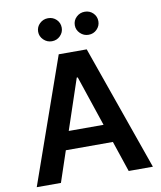

<svg xmlns="http://www.w3.org/2000/svg" viewBox="-99 -1020 923 1099"><g transform="rotate(-10 362.0 -470.5)"><path d="M165.1 0H24.5L280.5 -727.3H443.2L699.6 0H558.9L364.7 -578.1H359ZM169.7 -285.2H553.3V-179.3H169.7ZM255.7 -807.5Q227.6 -807.5 207.2 -827.4Q186.8 -847.3 186.8 -874.3Q186.8 -902.7 207.2 -922.1Q227.6 -941.4 255.7 -941.4Q284.4 -941.4 304.2 -922.1Q323.9 -902.7 323.9 -874.3Q323.9 -847.3 304.2 -827.4Q284.4 -807.5 255.7 -807.5ZM468.8 -807.5Q440.7 -807.5 420.3 -827.4Q399.9 -847.3 399.9 -874.3Q399.9 -902.7 420.3 -922.1Q440.7 -941.4 468.8 -941.4Q497.5 -941.4 517.2 -922.1Q536.9 -902.7 536.9 -874.3Q536.9 -847.3 517.2 -827.4Q497.5 -807.5 468.8 -807.5Z"/></g></svg>

Font: InterMG SemiBold
Style: Regular
Weight: 600
Designer: Rasmus Andersson
Foundry: rsms
Version: Version 3.019;December 26, 2023;FontCreator 15.0.0.2955 64-b